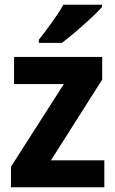

<svg xmlns="http://www.w3.org/2000/svg" viewBox="-20 -786 484 806"><path d="M418 0H26V-86L248 -433H39V-547H409V-452L194 -113H418ZM408 -756Q391 -737 361 -709Q331 -681 298 -653Q265 -625 240 -606H143V-619Q168 -651 197.5 -691.5Q227 -732 246 -766H408Z"/></svg>

Font: Noto Sans Lao SemiCondensed
Style: Bold
Weight: 700
Width: 4
Designer: Monotype Design Team
Foundry: Monotype Imaging Inc.
Version: Version 2.003; ttfautohint (v1.8.4.7-5d5b)